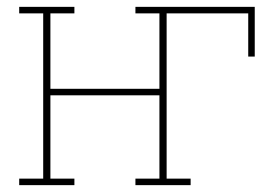

<svg xmlns="http://www.w3.org/2000/svg" viewBox="-20 -540 790 560"><path d="M36 0V-19H106V-501H36V-520H197V-501H127V-281H445V-501H375V-520H723V-375H704V-501H466V-19H536V0H375V-19H445V-262H127V-19H197V0Z"/></svg>

Font: Iosevka Etoile Thin
Style: Regular
Weight: 100
Designer: Belleve Invis
Foundry: Belleve Invis
Version: Version 22.1.2; ttfautohint (v1.8.4)